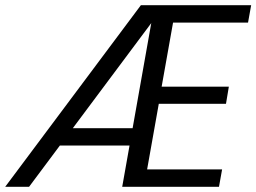

<svg xmlns="http://www.w3.org/2000/svg" viewBox="-35 -720 988 740"><path d="M-15 0 508 -700H933L921 -633H632L588 -386H847L836 -320H577L532 -67H821L809 0H436L548 -631L77 0ZM149 -159 196 -226H515L503 -159Z"/></svg>

Font: DM Sans 9pt
Style: Italic
Weight: 400
Italic angle: -10°
Designer: Colophon Foundry, Jonny Pinhorn
Foundry: Colophon Foundry
Version: Version 4.004